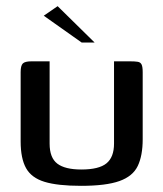

<svg xmlns="http://www.w3.org/2000/svg" viewBox="-20 -598 530 623"><path d="M141 -399V-132Q141 -86 166 -67Q191 -48 244 -48Q301 -48 325.5 -68Q350 -88 350 -132V-399Q351 -399 358.5 -399Q366 -399 375 -399Q384 -399 392 -399Q400 -399 402 -399Q418 -399 427 -397.5Q436 -396 439.5 -388.5Q443 -381 443 -364V-146Q443 -93 427 -59.5Q411 -26 367.5 -10.5Q324 5 243 5Q167 5 124.5 -8Q82 -21 64.5 -52.5Q47 -84 47 -139V-364Q47 -385 54 -392Q61 -399 82 -399Q97 -399 111.5 -399Q126 -399 141 -399ZM245 -460 122 -547 167 -578 287 -460Z"/></svg>

Font: Genos Thin Medium
Style: Regular
Weight: 500
Version: Version 1.010